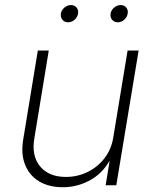

<svg xmlns="http://www.w3.org/2000/svg" viewBox="-20 -746 621 773"><path d="M232.9 7.8Q177.2 7.8 137.9 -15.6Q98.6 -39.1 81.1 -82.5Q63.5 -126 73.7 -186L132.3 -542.5H176.3L118.2 -188.5Q106.4 -118.2 141.6 -75.9Q176.8 -33.7 245.1 -33.7Q292 -33.7 332.5 -53.5Q373 -73.2 400.6 -108.9Q428.2 -144.5 436 -192.4L493.7 -542.5H538.1L448.2 0H405.3L425.3 -122.1H433.6Q402.3 -55.2 348.4 -23.7Q294.4 7.8 232.9 7.8ZM454.1 -656.2Q439.9 -656.2 431.4 -666.5Q422.9 -676.8 425.3 -691.4Q427.7 -705.6 439.7 -715.6Q451.7 -725.6 465.8 -725.6Q480 -725.6 488.3 -715.6Q496.6 -705.6 494.1 -691.4Q491.7 -676.8 480 -666.5Q468.3 -656.2 454.1 -656.2ZM253.9 -656.2Q239.7 -656.2 231.4 -666.5Q223.1 -676.8 225.1 -691.4Q227.5 -705.6 239.5 -715.6Q251.5 -725.6 265.6 -725.6Q280.3 -725.6 288.3 -715.6Q296.4 -705.6 294.4 -691.4Q292 -676.8 280.3 -666.5Q268.6 -656.2 253.9 -656.2Z"/></svg>

Font: Inter 16pt ExtraLight
Style: Italic
Weight: 250
Italic angle: -9.3988°
Version: Version 4.001;git-66647c0bb